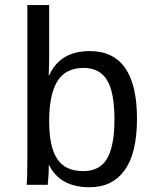

<svg xmlns="http://www.w3.org/2000/svg" viewBox="-20 -745 640 774"><path d="M532.2 -266.6Q532.2 -127.9 482.7 -59.1Q433.1 9.8 340.8 9.8Q221.7 9.8 177.7 -80.1H176.8Q176.8 -56.6 175 -31.2Q173.3 -5.9 172.4 0H87.4Q90.3 -26.4 90.3 -108.9V-724.6H178.2V-518.1Q178.2 -486.3 176.3 -441.4H178.2Q222.7 -539.1 341.3 -539.1Q532.2 -539.1 532.2 -266.6ZM441.4 -263.7Q441.4 -373 411.4 -422.1Q381.3 -471.2 317.4 -471.2Q244.6 -471.2 211.4 -417.7Q178.2 -364.3 178.2 -255.9Q178.2 -153.8 210.4 -104.5Q242.7 -55.2 316.4 -55.2Q382.3 -55.2 411.9 -106.2Q441.4 -157.2 441.4 -263.7Z"/></svg>

Font: Courier New
Style: Regular
Weight: 400
Designer: Steve Matteson
Foundry: Ascender Corporation
Version: Version 2.00.3